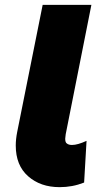

<svg xmlns="http://www.w3.org/2000/svg" viewBox="-20 -762 439 792"><path d="M357 -742H156L51 -218C47 -198 45 -179 45 -162C45 -107 62 -65 96 -35C130 -5 173 10 226 10C261 10 294 4 327 -9L337 -181C313 -170 293 -164 277 -164C268 -164 261 -166 256 -170C251 -173 249 -180 249 -190C249 -193 250 -199 251 -208Z"/></svg>

Font: Argentum Sans ExtraBold
Style: Italic
Weight: 800
Italic angle: -11.3°
Designer: Julieta Ulanovsky
Foundry: Julieta Ulanovsky
Version: Version 5.001;February 15, 2019;FontCreator 11.5.0.2425 64-b